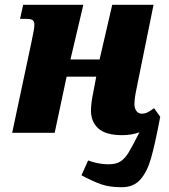

<svg xmlns="http://www.w3.org/2000/svg" viewBox="-20 -556 706 804"><path d="M321 178 349 116Q393 132 434 132Q466 132 484.5 120Q503 108 518 83.5Q533 59 564 -2Q531 10 492 10Q423 10 392 -18Q361 -46 361 -92Q361 -124 370 -166L383 -235H259L209 0H31L112 -381Q124 -436 124 -452Q124 -466 117 -471.5Q110 -477 88 -477H64L77 -536H329L275 -307H397L450 -536H623L558 -216Q552 -189 547.5 -163.5Q543 -138 543 -121Q543 -102 551.5 -91Q560 -80 573 -80Q587 -80 598 -85.5Q609 -91 625 -103L651 -67Q629 49 612.5 106.5Q596 164 567.5 196Q539 228 490 228Q439 228 404.5 216Q370 204 321 178Z"/></svg>

Font: Noto Serif NarrowBlack
Style: Italic
Weight: 900
Width: 4
Italic angle: -12°
Designer: Monotype Design Team
Foundry: Monotype Imaging Inc.
Version: Version 1.001